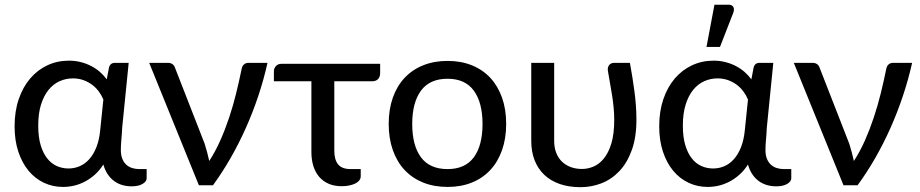

<svg xmlns="http://www.w3.org/2000/svg" viewBox="-20 -768 3816 796"><path d="M525 4.5Q505.5 4.5 487.2 -0.8Q469 -6 453.8 -17Q438.5 -28 426.8 -45.2Q415 -62.5 408.5 -86Q392.5 -61 372.8 -43.5Q353 -26 331.2 -14.8Q309.5 -3.5 286.8 1.8Q264 7 241.5 7Q199 7 162.2 -10.2Q125.5 -27.5 98.5 -60Q71.5 -92.5 56 -139Q40.5 -185.5 40.5 -244.5Q40.5 -307 57.8 -357.2Q75 -407.5 105.5 -443Q136 -478.5 177 -497.5Q218 -516.5 265.5 -516.5Q292 -516.5 315.2 -510.5Q338.5 -504.5 358.2 -494.2Q378 -484 394.2 -469.8Q410.5 -455.5 422.5 -439L432 -488.5Q437 -507.5 457 -507.5H513.5L486.5 -238Q485.5 -213.5 483.2 -190Q481 -166.5 481 -146Q481 -125 487 -110Q493 -95 503.2 -85.5Q513.5 -76 527.5 -71.5Q541.5 -67 557.5 -67H588V-28.5Q588 -16 571.5 -5.8Q555 4.5 525 4.5ZM264 -69.5Q288.5 -69.5 310.5 -79Q332.5 -88.5 350 -108Q367.5 -127.5 379.5 -157.5Q391.5 -187.5 395.5 -229L408.5 -355.5Q401.5 -372.5 389.8 -388.5Q378 -404.5 362 -416.5Q346 -428.5 326 -435.8Q306 -443 282 -443Q253.5 -443 227.5 -431.5Q201.5 -420 181.8 -396Q162 -372 150.2 -335Q138.5 -298 138.5 -247.5Q138.5 -200 148.5 -166.5Q158.5 -133 175.8 -111.2Q193 -89.5 215.8 -79.5Q238.5 -69.5 264 -69.5Z M1089 -507.5Q1073.5 -438 1050.8 -370Q1028 -302 999.2 -237.5Q970.5 -173 936.2 -113.2Q902 -53.5 863 0H804.5L598.5 -507.5H676Q687.5 -507.5 695 -502Q702.5 -496.5 705 -488.5L828.5 -172Q834.5 -153.5 839 -135.8Q843.5 -118 847.5 -100.5Q873 -140 893.2 -185.5Q913.5 -231 929.8 -279.8Q946 -328.5 958.5 -379Q971 -429.5 981 -478.5Q983.5 -494.5 991.5 -501Q999.5 -507.5 1009.5 -507.5Z M1115.5 -472.5Q1115.5 -484.5 1123.8 -494Q1132 -503.5 1148 -503.5H1556V-465.5Q1556 -449 1547.2 -440Q1538.5 -431 1522.5 -431H1366V-143Q1366 -105.5 1382 -86.2Q1398 -67 1433.5 -67H1475.5V-37.5Q1475.5 -27.5 1469.2 -19.8Q1463 -12 1452 -6.8Q1441 -1.5 1426.8 1.2Q1412.5 4 1397 4Q1366 4 1342.5 -6.2Q1319 -16.5 1303 -35.2Q1287 -54 1279 -80Q1271 -106 1271 -137.5V-431H1115.5Z M1835.5 -515.5Q1891.5 -515.5 1936.5 -497.2Q1981.5 -479 2013 -445Q2044.5 -411 2061.5 -362.8Q2078.5 -314.5 2078.5 -254.5Q2078.5 -194.5 2061.5 -146Q2044.5 -97.5 2013 -63.5Q1981.5 -29.5 1936.5 -11.2Q1891.5 7 1835.5 7Q1779.5 7 1734.2 -11.2Q1689 -29.5 1657.2 -63.5Q1625.5 -97.5 1608.5 -146Q1591.5 -194.5 1591.5 -254.5Q1591.5 -314.5 1608.5 -362.8Q1625.5 -411 1657.2 -445Q1689 -479 1734.2 -497.2Q1779.5 -515.5 1835.5 -515.5ZM1835.5 -67Q1908.5 -67 1944.5 -116Q1980.5 -165 1980.5 -254Q1980.5 -342.5 1944.5 -392Q1908.5 -441.5 1835.5 -441.5Q1761.5 -441.5 1725.2 -392Q1689 -342.5 1689 -254Q1689 -165 1725.2 -116Q1761.5 -67 1835.5 -67Z M2277.5 -507.5V-184Q2277.5 -156.5 2285.8 -135Q2294 -113.5 2309.2 -98.5Q2324.5 -83.5 2345.8 -75.5Q2367 -67.5 2393 -67.5Q2417 -67.5 2440.8 -77.5Q2464.5 -87.5 2483.8 -111.2Q2503 -135 2514.8 -174Q2526.5 -213 2526.5 -271.5Q2526.5 -297 2524 -322.5Q2521.5 -348 2517.5 -373.5Q2513.5 -399 2508.8 -424.5Q2504 -450 2500 -475.5Q2499 -484.5 2501.2 -490.5Q2503.5 -496.5 2507.2 -500.2Q2511 -504 2516.2 -505.8Q2521.5 -507.5 2526.5 -507.5H2591.5Q2597 -476 2601.8 -447.2Q2606.5 -418.5 2610.2 -390Q2614 -361.5 2616.2 -332.5Q2618.5 -303.5 2618.5 -271.5Q2618.5 -198.5 2599.2 -145.5Q2580 -92.5 2547.8 -58.5Q2515.5 -24.5 2473.8 -8.2Q2432 8 2387 8Q2338.5 8 2300.5 -5.2Q2262.5 -18.5 2236.2 -43.5Q2210 -68.5 2196.2 -104Q2182.5 -139.5 2182.5 -184V-507.5Z M2713 0ZM3197.5 4.5Q3178 4.5 3159.8 -0.8Q3141.5 -6 3126.2 -17Q3111 -28 3099.2 -45.2Q3087.5 -62.5 3081 -86Q3065 -61 3045.2 -43.5Q3025.5 -26 3003.8 -14.8Q2982 -3.5 2959.2 1.8Q2936.5 7 2914 7Q2871.5 7 2834.8 -10.2Q2798 -27.5 2771 -60Q2744 -92.5 2728.5 -139Q2713 -185.5 2713 -244.5Q2713 -307 2730.2 -357.2Q2747.5 -407.5 2778 -443Q2808.5 -478.5 2849.5 -497.5Q2890.5 -516.5 2938 -516.5Q2964.5 -516.5 2987.8 -510.5Q3011 -504.5 3030.8 -494.2Q3050.5 -484 3066.8 -469.8Q3083 -455.5 3095 -439L3104.5 -488.5Q3109.5 -507.5 3129.5 -507.5H3186L3159 -238Q3158 -213.5 3155.8 -190Q3153.5 -166.5 3153.5 -146Q3153.5 -125 3159.5 -110Q3165.5 -95 3175.8 -85.5Q3186 -76 3200 -71.5Q3214 -67 3230 -67H3260.5V-28.5Q3260.5 -16 3244 -5.8Q3227.5 4.5 3197.5 4.5ZM2936.5 -69.5Q2961 -69.5 2983 -79Q3005 -88.5 3022.5 -108Q3040 -127.5 3052 -157.5Q3064 -187.5 3068 -229L3081 -355.5Q3074 -372.5 3062.2 -388.5Q3050.5 -404.5 3034.5 -416.5Q3018.5 -428.5 2998.5 -435.8Q2978.5 -443 2954.5 -443Q2926 -443 2900 -431.5Q2874 -420 2854.2 -396Q2834.5 -372 2822.8 -335Q2811 -298 2811 -247.5Q2811 -200 2821 -166.5Q2831 -133 2848.2 -111.2Q2865.5 -89.5 2888.2 -79.5Q2911 -69.5 2936.5 -69.5ZM2909 -573.5 2942 -748.5H3001Q3015 -748.5 3020.2 -739.2Q3025.5 -730 3020 -715L2965 -573.5Z M3761.5 -507.5Q3746 -438 3723.2 -370Q3700.5 -302 3671.8 -237.5Q3643 -173 3608.8 -113.2Q3574.5 -53.5 3535.5 0H3477L3271 -507.5H3348.5Q3360 -507.5 3367.5 -502Q3375 -496.5 3377.5 -488.5L3501 -172Q3507 -153.5 3511.5 -135.8Q3516 -118 3520 -100.5Q3545.5 -140 3565.8 -185.5Q3586 -231 3602.2 -279.8Q3618.5 -328.5 3631 -379Q3643.5 -429.5 3653.5 -478.5Q3656 -494.5 3664 -501Q3672 -507.5 3682 -507.5Z"/></svg>

Font: Lato Medium
Style: Regular
Weight: 500
Designer: Lukasz Dziedzic
Foundry: tyPoland Lukasz Dziedzic
Version: Version 2.006; 2014-01-15